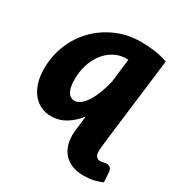

<svg xmlns="http://www.w3.org/2000/svg" viewBox="-168 -641 876 937"><g transform="rotate(30 270.5 -173.0)"><path d="M450.5 -41 444 16.5Q440 51 448.2 64.2Q456.5 77.5 471.5 77.5Q482 77.5 491 74.8Q500 72 508 72Q516.5 72 525.5 77.5Q534.5 83 537 99.5L541 158Q514.5 169.5 490.8 174.5Q467 179.5 436.5 179.5Q394 179.5 364.8 165.2Q335.5 151 318.2 127Q301 103 295.2 71.5Q289.5 40 294 5L299.5 -41L303.5 -75.5Q273 -36.5 235.8 -14.2Q198.5 8 154.5 8Q126.5 8 100.5 -3.2Q74.5 -14.5 54.5 -37.2Q34.5 -60 22.5 -95.2Q10.5 -130.5 10.5 -178.5Q10.5 -249 36.2 -312.2Q62 -375.5 108.2 -423Q154.5 -470.5 218 -498.5Q281.5 -526.5 357.5 -526.5Q394.5 -526.5 432.5 -521.5Q470.5 -516.5 507.5 -503.5ZM216.5 -114.5Q234 -114.5 251 -128.2Q268 -142 282.8 -165.8Q297.5 -189.5 309.5 -221.2Q321.5 -253 329.5 -288.5L345 -420H335.5Q297.5 -420 266.2 -403Q235 -386 212.5 -356.8Q190 -327.5 177.8 -288.8Q165.5 -250 165.5 -206Q165.5 -181 169.5 -163.5Q173.5 -146 180.2 -135.2Q187 -124.5 196.2 -119.5Q205.5 -114.5 216.5 -114.5Z"/></g></svg>

Font: Lato Black
Style: Italic
Weight: 900
Italic angle: -7°
Designer: Lukasz Dziedzic
Foundry: tyPoland Lukasz Dziedzic
Version: Version 2.007; 2014-02-27